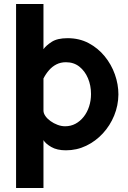

<svg xmlns="http://www.w3.org/2000/svg" viewBox="-20 -730 641 963"><path d="M573.9 -256.1Q573.3 -200.7 552.6 -150.3Q532 -99.9 495.8 -60.8Q459.7 -21.6 412.3 1.1Q364.9 23.9 310.9 23.9Q265.7 23.9 237 7.1Q208.4 -9.6 198 -27.1V213H60.6V-710H198V-483.3Q211.2 -501.9 239.5 -520.2Q267.8 -538.5 319 -538.5Q377.9 -538.5 424.8 -513.6Q471.7 -488.6 505.1 -447.7Q538.5 -406.8 556.2 -356.9Q573.9 -307 573.9 -256.1ZM436.5 -258.5Q436.5 -301.4 421.2 -337.6Q405.9 -373.7 378 -395.8Q350 -417.9 310.8 -417.9Q284.3 -417.9 263.2 -407.2Q242.1 -396.5 226 -378Q209.8 -359.6 198 -336.3V-175.7Q198 -161.9 207.7 -148Q217.4 -134.1 233.3 -122.7Q249.2 -111.2 268.4 -104Q287.6 -96.7 306.6 -96.7Q335.1 -96.7 358.6 -109.3Q382.2 -122 399.8 -144.3Q417.4 -166.6 426.9 -196Q436.5 -225.4 436.5 -258.5Z"/></svg>

Font: Raleway Thin
Style: Regular
Weight: 100
Designer: Matt McInerney, Pablo Impallari, Rodrigo Fuenzalida
Foundry: Matt McInerney, Pablo Impallari, Rodrigo Fuenzalida
Version: Version 4.026